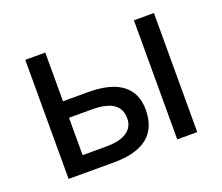

<svg xmlns="http://www.w3.org/2000/svg" viewBox="-95 -673 939 811"><g transform="rotate(-20 375.0 -267.5)"><path d="M175.8 -316.4H289.1Q390.6 -316.4 441.4 -277.3Q492.2 -238.3 492.2 -164.1Q492.2 -82 441.4 -41Q390.6 0 289.1 0H85.9V-535.2H175.8ZM175.8 -242.2V-74.2H281.2Q343.8 -74.2 375 -95.7Q406.2 -117.2 406.2 -156.2Q406.2 -199.2 375 -220.7Q343.8 -242.2 277.3 -242.2ZM664.1 0H574.2V-535.2H664.1Z"/></g></svg>

Font: Droid Sans Fallback
Style: Regular
Weight: 400
Designer: Steve Matteson
Foundry: Ascender Corporation
Version: 3.00 (Khmer version)